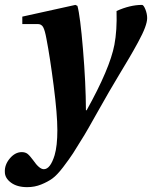

<svg xmlns="http://www.w3.org/2000/svg" viewBox="-34 -522 621 784"><path d="M-14.2 180.2Q-15.6 150.9 5.9 125.2Q27.3 99.6 54.2 99.1Q69.3 99.1 78.4 106.2Q87.4 113.3 101.1 131.8Q126.5 168.9 145 168.9Q171.4 168.9 189 111.8Q200.2 73.7 200.2 9.8Q200.2 -55.2 185.1 -172.6Q169.9 -290 155.8 -362.8Q149.4 -398.4 142.1 -411.4Q134.8 -424.3 119.1 -423.8H57.1V-454.1L273.9 -502L282.2 -498Q293.5 -457 304.9 -320.1Q316.4 -183.1 316.9 -71.8H319.8Q414.6 -242.2 433.1 -338.9Q444.3 -397.9 441.9 -477.1Q497.1 -502 545.9 -502Q552.2 -502 559.6 -483.9Q566.9 -465.8 566.9 -448.2Q566.9 -433.1 558.1 -409.2Q549.3 -385.3 529.3 -348.6Q509.3 -312 494.1 -286.4Q479 -260.7 450.2 -212.9Q415 -154.8 366.2 -67.9Q317.4 19 311 28.8Q279.8 80.1 264.4 103.8Q249 127.4 223.9 160.4Q198.7 193.4 179.7 207Q160.6 220.7 134 231.4Q107.4 242.2 77.1 242.2Q35.6 242.2 10.7 223.6Q-14.2 205.1 -14.2 180.2Z"/></svg>

Font: Linguistics Pro
Style: Bold Italic
Weight: 700
Italic angle: -12°
Designer: Stefan Peev, Context Ltd
Foundry: Stefan Peev, Context Ltd
Version: Version 001.000